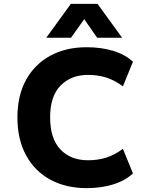

<svg xmlns="http://www.w3.org/2000/svg" viewBox="-20 -960 769 992"><path d="M428 12Q321 12 240.5 -31.5Q160 -75 115 -157Q70 -239 70 -353Q70 -467 115 -548Q160 -629 240.5 -672.5Q321 -716 428 -716Q502 -716 564 -697.5Q626 -679 667 -641L615 -514Q570 -547 527 -560Q484 -573 435 -573Q347 -573 293 -518Q239 -463 239 -354Q239 -244 292 -188Q345 -132 435 -132Q484 -132 527 -145Q570 -158 615 -191L667 -64Q626 -26 564 -7Q502 12 428 12ZM219 -765 346 -940H484L611 -765H482L415 -861L347 -765Z"/></svg>

Font: Nunito Sans 6pt ExtraBold
Style: Regular
Weight: 800
Version: Version 3.101;gftools[0.9.27]